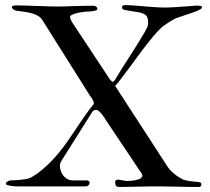

<svg xmlns="http://www.w3.org/2000/svg" viewBox="-20 -728 820 750"><path d="M2.9 -10.3Q2.9 -15.6 9.5 -19.3Q16.1 -22.9 20.5 -23.4Q26.4 -23.4 36.6 -23.9Q46.9 -24.4 58.1 -25.4Q69.3 -26.4 79.6 -28.1Q89.8 -29.8 96.7 -32.7Q118.2 -43.5 138.7 -60.1Q159.2 -76.7 176.8 -94.5Q194.3 -112.3 208.3 -129.4Q222.2 -146.5 231 -158.2Q236.8 -166 245.6 -178.7Q254.4 -191.4 264.6 -206.5Q274.9 -221.7 285.9 -238Q296.9 -254.4 307.6 -270Q318.4 -285.6 328.1 -298.8Q337.9 -312 345.2 -320.3Q346.7 -321.8 346.7 -324.2Q346.7 -335 330.6 -355.5L145 -650.4Q138.7 -660.2 128.2 -666.3Q117.7 -672.4 104.5 -676Q91.3 -679.7 75.4 -681.9Q59.6 -684.1 42.5 -686.5Q35.2 -689 30.8 -692.4Q26.4 -695.8 26.4 -700.2Q26.4 -702.6 28.6 -704.1Q30.8 -705.6 33.9 -706.3Q37.1 -707 40.3 -707Q43.5 -707 45.9 -707Q58.1 -707 78.6 -706.3Q99.1 -705.6 121.6 -704.8Q144 -704.1 165.3 -703.4Q186.5 -702.6 199.7 -702.6Q231.9 -702.6 269 -704.1Q306.2 -705.6 344.2 -705.6Q352.1 -705.6 356.2 -701.9Q360.4 -698.2 360.4 -692.9Q360.4 -689.5 355 -687.5Q349.6 -685.5 342.3 -684.3Q335 -683.1 327.4 -682.9Q319.8 -682.6 315.4 -682.6Q308.1 -681.6 297.4 -680.2Q286.6 -678.7 277.1 -676Q267.6 -673.3 260.7 -669.9Q253.9 -666.5 253.9 -662.1Q253.9 -655.8 256.8 -649.9Q259.8 -644 263.2 -638.7L409.2 -418Q418 -408.2 419.4 -408.2Q421.9 -408.2 425 -411.1Q428.2 -414.1 430.2 -418Q457 -462.4 488.5 -510.7Q520 -559.1 546.9 -605.5Q552.2 -614.7 555.4 -621.6Q558.6 -628.4 558.6 -638.7Q558.6 -654.3 554 -663.1Q549.3 -671.9 532.7 -677.2Q529.8 -678.7 522.2 -679.9Q514.6 -681.2 506.1 -682.6Q497.6 -684.1 489.5 -685.3Q481.4 -686.5 477.5 -687.5Q475.1 -688 471.7 -688.2Q468.3 -688.5 464.8 -689.7Q461.4 -690.9 459 -692.9Q456.5 -694.8 456.5 -698.7Q456.5 -704.1 460.2 -706.1Q463.9 -708 468.3 -708Q484.9 -708 503.7 -706.5Q522.5 -705.1 542.2 -703.4Q562 -701.7 582 -700.2Q602.1 -698.7 621.1 -698.7Q622.1 -698.7 629.4 -698.7Q636.7 -698.7 647.5 -699.2Q658.2 -699.7 670.4 -700.4Q682.6 -701.2 693.8 -702.1Q715.8 -703.1 728.8 -704.6Q741.7 -706.1 750.5 -706.1Q755.9 -706.1 762.5 -705.1Q769 -704.1 769 -698.7Q769 -695.3 762.2 -691.4Q755.4 -687.5 744.6 -683.3Q733.9 -679.2 720.9 -674.8Q708 -670.4 695.8 -666.5Q683.6 -662.6 673.6 -658.9Q663.6 -655.3 659.2 -652.8Q649.4 -647.5 638.7 -640.4Q627.9 -633.3 619.6 -627.4Q608.4 -619.6 591.8 -601.1Q575.2 -582.5 556.2 -558.3Q537.1 -534.2 517.6 -507.3Q498 -480.5 480.5 -457Q462.9 -433.6 449.5 -416Q436 -398.4 429.7 -392.6L635.7 -75.2Q641.1 -66.9 648.9 -59.3Q656.7 -51.8 665 -45.4Q673.3 -39.1 681.6 -34.2Q689.9 -29.3 695.8 -26.4Q699.2 -24.9 707 -23.2Q714.8 -21.5 723.6 -20.3Q732.4 -19 740.5 -18.3Q748.5 -17.6 752.4 -17.6Q758.8 -16.6 762.7 -14.9Q766.6 -13.2 766.6 -7.8Q766.6 -2.4 763.7 0Q760.7 2.4 756.3 2.4Q714.4 2.4 674.8 1.2Q635.3 0 600.1 0Q554.2 0 514.9 1.2Q475.6 2.4 448.2 2.4Q437 2.4 433.3 -2.2Q429.7 -6.8 429.7 -17.6Q429.7 -22 433.1 -24.2Q436.5 -26.4 439.5 -26.4Q441.9 -26.4 447 -25.6Q452.1 -24.9 458 -23.7Q463.9 -22.5 468.8 -21.7Q473.6 -21 475.1 -21Q481 -21 491.2 -21.7Q501.5 -22.5 511.5 -24.7Q521.5 -26.9 528.8 -31.2Q536.1 -35.6 536.1 -43Q536.1 -44.9 534.4 -48.3Q532.7 -51.8 530 -55.4Q527.3 -59.1 524.7 -62.7Q522 -66.4 520.5 -69.3L395.5 -255.9Q392.6 -260.7 387.9 -268.1Q383.3 -275.4 377.7 -282.2Q372.1 -289.1 366.5 -293.9Q360.8 -298.8 356 -298.8Q347.2 -298.8 341.8 -293L222.7 -104Q213.9 -90.8 213.9 -81.1Q213.9 -74.2 216.3 -64.5Q218.8 -54.7 224.6 -45.7Q230.5 -36.6 240.5 -30Q250.5 -23.4 265.6 -23.4H319.8Q323.7 -23.4 326.9 -20.8Q330.1 -18.1 330.1 -14.2Q330.1 -8.8 325.7 -4.4Q321.3 0 314.5 0H50.3Q47.4 0 39.6 -0.2Q31.7 -0.5 23.7 -1.7Q15.6 -2.9 9.3 -4.9Q2.9 -6.8 2.9 -10.3Z"/></svg>

Font: IM FELL French Canon SC
Style: Regular
Weight: 400
Designer: Igino Marini
Foundry: Igino Marini
Version: 3.00